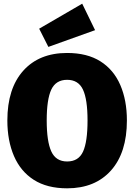

<svg xmlns="http://www.w3.org/2000/svg" viewBox="-20 -1004 730 1044"><path d="M345 20Q236 20 164 -26Q92 -72 56 -155.5Q20 -239 20 -349Q20 -523 106.5 -619.5Q193 -716 345 -716Q454 -716 526 -670.5Q598 -625 634 -542Q670 -459 670 -349Q670 -174 583.5 -77Q497 20 345 20ZM345 -126Q407 -126 431.5 -179.5Q456 -233 456 -349Q456 -464 431 -517Q406 -570 345 -570Q284 -570 259 -517Q234 -464 234 -349Q234 -235 259 -180.5Q284 -126 345 -126ZM243 -749 193 -848 427 -984 497 -840Z"/></svg>

Font: Trujillo Black
Style: Regular
Weight: 900
Designer: Fira Sans original fonts by bBox Type GmbH, Carrois Corporate GbR, & Edenspiekermann AG / Changes by Cristiano Sobral
Foundry: Fira Sans original fonts by bBox Type GmbH, Carrois Corporate GbR, & Edenspiekermann AG / Changes by Cristiano Sobral
Version: Version 4.301;July 28, 2020;FontCreator 13.0.0.2655 64-bit